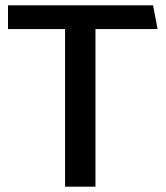

<svg xmlns="http://www.w3.org/2000/svg" viewBox="-20 -700 621 720"><path d="M554 -680H10V-591H224V0H338V-591H571Z"/></svg>

Font: Catamaran Thin SemiBold
Style: Regular
Weight: 600
Version: Version 2.000